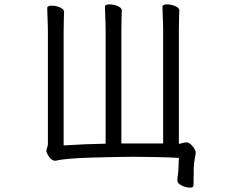

<svg xmlns="http://www.w3.org/2000/svg" viewBox="-20 -728 1040 878"><path d="M724 -660 723 -698Q723 -708 744 -708Q763 -708 781.5 -700Q800 -692 800 -680Q800 -664 799 -652L798 -591V-70Q806 -71 815 -74Q824 -77 832 -77Q846 -77 860.5 -59.5Q875 -42 875 -29Q875 -23 871 -4.5Q867 14 866 38Q865 67 865 120Q865 130 848 130Q830 130 810.5 120Q791 110 791 98Q791 84 794 67Q796 51 796 42Q798 10 798 -6Q702 -11 592 -11Q528 -11 403 -7.5Q278 -4 235 7H231Q218 7 205 -10.5Q192 -28 192 -40Q192 -44 195.5 -52.5Q199 -61 199 -70V-586Q199 -612 197 -654L196 -692Q196 -702 217 -702Q236 -702 254.5 -694Q273 -686 273 -674Q273 -658 272 -646L271 -585V-63Q360 -69 463 -71V-592Q463 -618 461 -660L460 -698Q460 -708 481 -708Q500 -708 518.5 -700Q537 -692 537 -680Q537 -664 536 -652L535 -591V-72H726V-592Q726 -618 724 -660Z"/></svg>

Font: Iansui 0.93
Style: Regular
Weight: 400
Designer: But Ko / Fontworks Inc.
Foundry: zi-hi.com / Fontworks Inc.
Version: Version 0.931